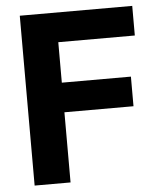

<svg xmlns="http://www.w3.org/2000/svg" viewBox="-52 -773 689 819"><g transform="rotate(-5 292.5 -363.5)"><path d="M63.2 0H217V-300.4H512.8V-427.2H217V-600.5H544.7V-727.3H63.2Z"/></g></svg>

Font: GiG Sans
Style: Bold
Weight: 700
Designer: Andreas Faust
Version: Version 1.100;FEAKit 1.0